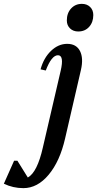

<svg xmlns="http://www.w3.org/2000/svg" viewBox="-186 -723 503 994"><path d="M-65 251Q-119 251 -166 228L-113 109H-96L-42 196Q7 169 36 40L128 -356Q147 -437 114 -437Q81 -437 51 -358L24 -364Q40 -423 78 -459.5Q116 -496 162 -496Q209 -496 228 -459Q247 -422 233 -361L151 -6Q124 112 66 181.5Q8 251 -65 251ZM219 -560Q193 -560 176.5 -576Q160 -592 160 -617Q160 -655 182 -679Q204 -703 238 -703Q264 -703 280.5 -687Q297 -671 297 -645Q297 -608 275.5 -584Q254 -560 219 -560Z"/></svg>

Font: Platypi
Style: Italic
Weight: 400
Italic angle: -13°
Designer: David Sargent
Foundry: Bolt Cutter Type
Version: Version 1.200; ttfautohint (v1.8.4.7-5d5b)